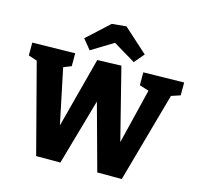

<svg xmlns="http://www.w3.org/2000/svg" viewBox="-131 -1101 1283 1241"><g transform="rotate(15 510.0 -480.5)"><path d="M746 -702 1018 -707V-621L958 -601L790 0H626L505 -442L379 0H217L61 -597L3 -616V-702L289 -707V-621L237 -600L314 -231L438 -702L598 -707L719 -228L809 -596L746 -616ZM374 -750 320 -816 468 -952 564 -961 725 -816 669 -750 520 -839Z"/></g></svg>

Font: Bitter ExtraBold
Style: Regular
Weight: 800
Designer: Sol Matas, and Bitter project Authors
Foundry: Sol Matas
Version: Version 2.001